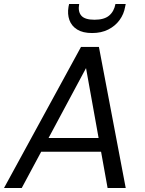

<svg xmlns="http://www.w3.org/2000/svg" viewBox="-35 -933 720 953"><path d="M-15 0 367 -700H456L589 0H499L392 -595L73 0ZM135 -180 171 -248H488L500 -180ZM422 -769Q376 -769 348 -786.5Q320 -804 309.5 -833.5Q299 -863 305 -899L308 -913H358Q351 -876 368.5 -855.5Q386 -835 434 -835Q482 -835 506.5 -855.5Q531 -876 538 -913H589L586 -899Q580 -863 558.5 -833.5Q537 -804 502.5 -786.5Q468 -769 422 -769Z"/></svg>

Font: DM Sans 9pt
Style: Italic
Weight: 400
Italic angle: -10°
Designer: Colophon Foundry, Jonny Pinhorn
Foundry: Colophon Foundry
Version: Version 4.004